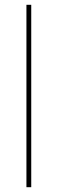

<svg xmlns="http://www.w3.org/2000/svg" viewBox="-20 -789 275 799"><path d="M90 -759V-20V-10H110V-20V-759V-769H90Z"/></svg>

Font: Nordica Plus
Style: NordicaClassicUltraLight
Weight: 300
Version: Version 1